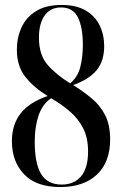

<svg xmlns="http://www.w3.org/2000/svg" viewBox="-20 -744 491 774"><path d="M223 10Q126 10 77 -41.5Q28 -93 28 -175Q28 -241 62.5 -286Q97 -331 172 -357Q118 -390 83 -433Q48 -476 48 -544Q48 -592 66.5 -633Q85 -674 125 -699Q165 -724 228 -724Q287 -724 325 -702Q363 -680 381.5 -642Q400 -604 400 -558Q400 -498 369.5 -461Q339 -424 275 -401Q315 -376 349 -348Q383 -320 403.5 -280.5Q424 -241 424 -182Q424 -90 370.5 -40Q317 10 223 10ZM263 -408Q294 -434 304 -475Q314 -516 314 -562Q314 -634 294 -674Q274 -714 226 -714Q183 -714 160 -681.5Q137 -649 137 -592Q137 -523 171.5 -483Q206 -443 263 -408ZM229 0Q279 0 307 -33.5Q335 -67 335 -133Q335 -188 315.5 -226.5Q296 -265 262.5 -294Q229 -323 186 -348Q151 -324 135.5 -278.5Q120 -233 120 -172Q120 -86 145.5 -43Q171 0 229 0Z"/></svg>

Font: Noto Serif Display ExtraCondensed SemiBold
Style: Regular
Weight: 600
Width: 2
Designer: Monotype Design Team
Foundry: Monotype Imaging Inc.
Version: Version 2.009